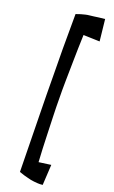

<svg xmlns="http://www.w3.org/2000/svg" viewBox="-186 -896 628 1061"><g transform="rotate(20 128.5 -365.5)"><path d="M222.7 123Q206.1 125 193.4 124Q180.7 123 170.9 122.1Q160.2 121.1 151.4 119.1Q142.6 117.2 131.8 114.3Q122.1 112.3 109.4 108.4Q96.7 104.5 80.1 98.6Q78.1 -13.7 76.7 -98.6Q75.2 -183.6 74.2 -241.2Q73.2 -308.6 72.3 -356.4Q72.3 -405.3 71.3 -473.6Q70.3 -532.2 69.8 -620.1Q69.3 -708 70.3 -826.2Q84 -831.1 97.7 -835.4Q111.3 -839.8 122.1 -841.8Q133.8 -844.7 145.5 -845.7Q156.2 -846.7 169.9 -848.6Q181.6 -850.6 197.8 -852.5Q213.9 -854.5 233.4 -856.4L247.1 -729.5L151.4 -732.4Q148.4 -648.4 147.5 -580.1Q146.5 -511.7 145.5 -461.9Q144.5 -403.3 145.5 -357.4Q145.5 -311.5 147.5 -253.9Q149.4 -204.1 151.4 -136.7Q153.3 -69.3 158.2 12.7L229.5 2.9Z"/></g></svg>

Font: Irish Grover
Style: Regular
Weight: 400
Designer: Squid
Foundry: Font Diner, Inc DBA Sideshow
Version: Version 1.000